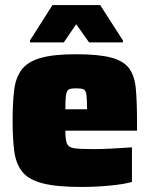

<svg xmlns="http://www.w3.org/2000/svg" viewBox="-20 -733 598 761"><path d="M303 8Q204 8 148.5 -6.5Q93 -21 68 -52.5Q43 -84 36.5 -134Q30 -184 30 -254Q30 -325 36 -375Q42 -425 65.5 -456.5Q89 -488 140 -503Q191 -518 281 -518Q372 -518 421.5 -504.5Q471 -491 492.5 -461Q514 -431 518.5 -380Q523 -329 523 -254V-215H239Q239 -179 245.5 -163.5Q252 -148 276.5 -145Q301 -142 354 -142Q379 -142 420.5 -144Q462 -146 503 -149V-12Q473 -3 416.5 2.5Q360 8 303 8ZM239 -300H325Q325 -341 322.5 -358Q320 -375 311 -379Q302 -383 281 -383Q263 -383 254 -379Q245 -375 242 -358Q239 -341 239 -300ZM99 -565V-573L188 -713H377L467 -573V-565H333L282 -637L233 -565Z"/></svg>

Font: Saira Black
Style: Regular
Weight: 900
Designer: Hector Gatti with collaboration of the Omnibus-Type team
Foundry: Omnibus-Type
Version: Version 1.100; ttfautohint (v1.8.3)